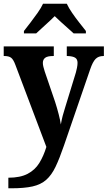

<svg xmlns="http://www.w3.org/2000/svg" viewBox="-20 -786 580 1035"><path d="M25 172Q89 172 129 151Q169 130 192 92.5Q215 55 230 6L63 -436Q52 -466 39.5 -475Q27 -484 4 -484H0V-536H270V-484H266Q236 -484 223.5 -474.5Q211 -465 211 -447Q211 -437 214 -425.5Q217 -414 221 -401L277 -237Q288 -203 296.5 -169.5Q305 -136 308 -115Q312 -139 318 -162Q324 -185 331 -206L389 -395Q392 -405 395 -420.5Q398 -436 398 -447Q398 -467 385 -475Q372 -483 344 -484H340V-536H540V-484H537Q511 -484 495.5 -468.5Q480 -453 466 -412L325 -2Q301 68 279.5 113Q258 158 229 183.5Q200 209 155.5 219Q111 229 41 229H25ZM109 -619Q124 -638 144 -664Q164 -690 183 -717Q202 -744 212 -766H340Q350 -744 368.5 -717Q387 -690 407.5 -664Q428 -638 443 -619V-606H377Q365 -617 346.5 -633.5Q328 -650 308.5 -667.5Q289 -685 275 -699Q254 -678 224 -651Q194 -624 175 -606H109Z"/></svg>

Font: Noto Serif Devanagari SemiCondensed
Style: Bold
Weight: 700
Width: 4
Designer: Universal Thirst, Indian Type Foundry and the Monotype Design Team
Foundry: Monotype Imaging Inc.
Version: Version 2.004; ttfautohint (v1.8.4.7-5d5b)